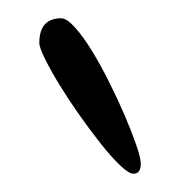

<svg xmlns="http://www.w3.org/2000/svg" viewBox="-20 -700 194 210"><path d="M23 -653Q23 -680 47 -680Q53 -680 62 -670Q71 -660 80.5 -644.5Q90 -629 99.5 -610Q109 -591 116.5 -573.5Q124 -556 129 -541.5Q134 -527 134 -521Q134 -510 126 -510Q121 -510 111.5 -519Q102 -528 90.5 -542.5Q79 -557 67 -574Q55 -591 45.5 -606.5Q36 -622 29.5 -635Q23 -648 23 -653Z"/></svg>

Font: Life Savers
Style: Regular
Weight: 400
Designer: Pablo Impallari, Rodrigo Fuenzalida, Brenda Gallo
Foundry: Pablo Impallari, Rodrigo Fuenzalida, Brenda Gallo
Version: Version 3.001; ttfautohint (v0.95) -l 8 -r 50 -G 200 -x 14 -